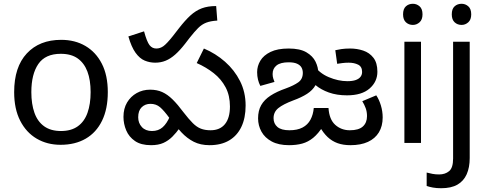

<svg xmlns="http://www.w3.org/2000/svg" viewBox="-20 -757 2593 1017"><path d="M551 -269Q551 -180 520.5 -117.5Q490 -55 434 -22.5Q378 10 301 10Q230 10 174.5 -22.5Q119 -55 87 -117.5Q55 -180 55 -269Q55 -402 122 -474Q189 -546 304 -546Q377 -546 432.5 -513.5Q488 -481 519.5 -419.5Q551 -358 551 -269ZM146 -269Q146 -206 162.5 -159.5Q179 -113 214 -88Q249 -63 303 -63Q357 -63 392 -88Q427 -113 443.5 -159.5Q460 -206 460 -269Q460 -333 443 -378Q426 -423 391.5 -447.5Q357 -472 302 -472Q220 -472 183 -418Q146 -364 146 -269Z M802 -425Q773 -425 746.5 -436Q720 -447 698 -477.5Q676 -508 660 -564L743 -591Q758 -536 772 -518Q786 -500 808 -500Q828 -500 845.5 -512.5Q863 -525 895 -565L926 -605Q960 -649 988.5 -675Q1017 -701 1049 -713Q1081 -725 1125 -725L1131 -648Q1096 -646 1072.5 -637Q1049 -628 1029.5 -608.5Q1010 -589 984 -556L961 -526Q933 -490 908 -468Q883 -446 857.5 -435.5Q832 -425 802 -425ZM1090 12Q1042 12 1006.5 -6Q971 -24 941 -56Q911 -88 878 -131Q849 -171 828 -189Q807 -207 777 -207Q749 -207 730.5 -189Q712 -171 712 -136Q712 -105 731.5 -84Q751 -63 785 -63Q819 -63 841.5 -83Q864 -103 880 -141L933 -81Q914 -54 893 -33Q872 -12 845.5 0Q819 12 780 12Q727 12 695 -10Q663 -32 648.5 -66.5Q634 -101 634 -138Q634 -182 653 -214Q672 -246 704 -264Q736 -282 775 -282Q811 -282 839 -269.5Q867 -257 894 -230.5Q921 -204 953 -161Q980 -126 1001 -105Q1022 -84 1044 -75.5Q1066 -67 1095 -67Q1145 -67 1171.5 -99.5Q1198 -132 1198 -193Q1198 -251 1175 -294.5Q1152 -338 1112 -369.5Q1072 -401 1022 -423L1060 -500Q1122 -474 1172 -430Q1222 -386 1251.5 -327.5Q1281 -269 1281 -198Q1281 -132 1258.5 -85Q1236 -38 1193.5 -13Q1151 12 1090 12Z M1836 12Q1798 12 1768.5 1.5Q1739 -9 1715.5 -31Q1692 -53 1672 -89L1692 -90Q1666 -49 1639 -27Q1612 -5 1581 3.5Q1550 12 1511 12Q1456 12 1419.5 -7.5Q1383 -27 1365 -59.5Q1347 -92 1347 -130Q1347 -171 1363.5 -200Q1380 -229 1413 -250.5Q1446 -272 1495 -289Q1536 -304 1560 -321Q1584 -338 1584 -371Q1584 -387 1577 -399.5Q1570 -412 1553.5 -419.5Q1537 -427 1509 -427Q1466 -427 1445 -410.5Q1424 -394 1424 -365Q1424 -352 1427.5 -341Q1431 -330 1434 -323L1359 -302Q1351 -317 1346.5 -335.5Q1342 -354 1342 -375Q1342 -407 1359 -435.5Q1376 -464 1413 -482Q1450 -500 1509 -500Q1569 -500 1603 -480Q1637 -460 1651.5 -430Q1666 -400 1666 -370Q1666 -332 1651 -305.5Q1636 -279 1606.5 -260Q1577 -241 1533 -225Q1480 -205 1454.5 -184.5Q1429 -164 1429 -131Q1429 -102 1449.5 -84.5Q1470 -67 1513 -67Q1555 -67 1582.5 -81.5Q1610 -96 1624.5 -123Q1639 -150 1642 -185H1720Q1724 -124 1756 -95.5Q1788 -67 1833 -67Q1880 -67 1902 -87Q1924 -107 1924 -142Q1924 -165 1917 -184Q1910 -203 1899 -221L1973 -252Q1988 -230 1997.5 -198.5Q2007 -167 2007 -135Q2007 -89 1987 -56Q1967 -23 1929 -5.5Q1891 12 1836 12ZM1979 -377Q1979 -324 1937.5 -288Q1896 -252 1818 -252Q1764 -252 1722 -267Q1680 -282 1651 -306.5Q1622 -331 1605 -357L1641 -414Q1670 -370 1721 -348.5Q1772 -327 1820 -327Q1847 -327 1864 -333Q1881 -339 1889.5 -350Q1898 -361 1898 -376Q1898 -404 1877 -414.5Q1856 -425 1827 -425Q1809 -425 1794 -423Q1779 -421 1766 -419L1756 -491Q1768 -494 1788 -497Q1808 -500 1835 -500Q1871 -500 1904 -489Q1937 -478 1958 -451Q1979 -424 1979 -377Z M2210 -536V0H2122V-536ZM2167 -737Q2187 -737 2202.5 -723.5Q2218 -710 2218 -681Q2218 -653 2202.5 -639Q2187 -625 2167 -625Q2145 -625 2130 -639Q2115 -653 2115 -681Q2115 -710 2130 -723.5Q2145 -737 2167 -737Z M2317 240Q2292 240 2273 236.5Q2254 233 2240 228V157Q2255 161 2271 164Q2287 167 2306 167Q2338 167 2359 149.5Q2380 132 2380 83V-536H2468V80Q2468 130 2452 166Q2436 202 2403 221Q2370 240 2317 240ZM2373 -681Q2373 -710 2388 -723.5Q2403 -737 2425 -737Q2445 -737 2460.5 -723.5Q2476 -710 2476 -681Q2476 -653 2460.5 -639Q2445 -625 2425 -625Q2403 -625 2388 -639Q2373 -653 2373 -681Z"/></svg>

Font: telugu25
Style: Book
Weight: 400
Designer: Jelle Bosma - Monotype Design Team
Foundry: Monotype Imaging Inc.
Version: Version 2.003